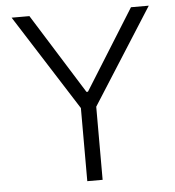

<svg xmlns="http://www.w3.org/2000/svg" viewBox="-52 -776 752 824"><g transform="rotate(-5 324.0 -363.5)"><path d="M28.4 -727.3 290.8 -315V0H356.9V-315L619.3 -727.3H542.6L327.1 -382.1H320.7L105.1 -727.3Z"/></g></svg>

Font: TID UI Light
Style: Regular
Weight: 300
Designer: The TID Project Authors
Foundry: Bakken & Bæck
Version: Version 1.001;hotconv 1.0.109;makeotfexe 2.5.65596